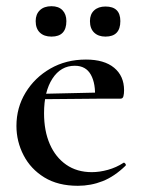

<svg xmlns="http://www.w3.org/2000/svg" viewBox="-20 -587 454 619"><path d="M231 12Q167 12 123 -15Q79 -42 56 -86.5Q33 -131 33 -181Q33 -240 62.5 -288.5Q92 -337 142.5 -366Q193 -395 257 -395Q316 -395 348 -368.5Q380 -342 380 -296Q380 -285 378 -277Q376 -269 369 -269H286Q289 -317 273 -346Q257 -375 221 -375Q176 -375 149 -333.5Q122 -292 122 -222Q122 -165 140.5 -122.5Q159 -80 193.5 -56Q228 -32 276 -32Q301 -32 328 -39.5Q355 -47 378 -62Q380 -64 383.5 -60Q387 -56 385 -53Q349 -18 311 -3Q273 12 231 12ZM93 -267 92 -284 314 -289V-269ZM146 -469Q122 -469 108.5 -482Q95 -495 95 -519Q95 -541 108.5 -554Q122 -567 146 -567Q169 -567 181.5 -554Q194 -541 194 -519Q194 -469 146 -469ZM320 -469Q297 -469 283.5 -482Q270 -495 270 -519Q270 -541 283.5 -553.5Q297 -566 320 -566Q368 -566 368 -519Q368 -469 320 -469Z"/></svg>

Font: Cormorant SemiBold
Style: Regular
Weight: 600
Designer: Christian Thalmann (Catharsis Fonts)
Foundry: Catharsis Fonts
Version: Version 4.000